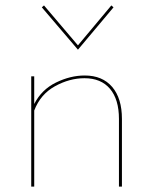

<svg xmlns="http://www.w3.org/2000/svg" viewBox="-20 -687 564 707"><path d="M429 -249V0H418V-249Q418 -321 385 -360Q352 -399 291 -399Q236 -399 182.5 -369.5Q129 -340 106 -280V0H95V-406H106V-304Q133 -357 186 -383Q239 -409 292 -409Q357 -409 393 -367Q429 -325 429 -249ZM134 -660 142 -667 267 -520 390 -667 398 -660 267 -504Z"/></svg>

Font: Ysabeau Hairline
Style: Regular
Weight: 100
Designer: Christian Thalmann (Catharsis Fonts)
Version: Version 0.003